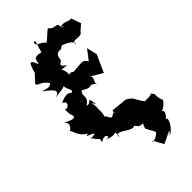

<svg xmlns="http://www.w3.org/2000/svg" viewBox="-284 -818 1097 1097"><g transform="rotate(-45 264.5 -270.0)"><path d="M197 -404C176 -362 152 -376 191 -375C173 -377 170 -414 98 -377C148 -361 86 -321 85 -345C86 -351 81 -333 87 -298C98 -274 98 -250 19 -296C61 -271 31 -239 17 -234C29 -226 29 -177 81 -150C41 -143 83 -146 108 -122C50 -110 62 -138 82 -108C107 -68 110 -94 102 -58C151 -93 165 -40 126 -55C191 -23 209 -58 194 -44C202 9 185 -16 195 -26C220 -42 266 22 298 5L315 25C352 42 348 11 331 60C341 83 357 106 360 114C362 135 289 158 312 139L346 201L420 166C404 206 387 146 409 186C460 151 473 95 450 109C479 84 490 58 457 54C460 68 503 46 519 16C499 -26 519 -40 498 -53C500 -69 500 -46 451 -52C439 -40 420 -81 397 -122C420 -66 412 -119 369 -135L272 -145C268 -99 269 -126 269 -132C249 -130 244 -97 222 -149C204 -151 225 -145 221 -206C221 -226 221 -236 223 -204C225 -242 207 -283 232 -236C219 -319 227 -256 186 -268C239 -301 200 -325 229 -351C299 -305 265 -362 323 -311C293 -321 346 -353 316 -374L389 -331L436 -436L421 -499L375 -439C355 -473 342 -462 269 -458C260 -470 240 -469 242 -456C251 -530 196 -516 272 -511C218 -547 268 -543 268 -562C269 -574 271 -608 313 -600C328 -614 310 -602 333 -612C397 -587 399 -564 391 -559C385 -603 446 -558 462 -593L498 -624L476 -686C470 -670 426 -710 399 -688C443 -681 391 -678 402 -693C401 -732 373 -700 343 -738C320 -722 298 -695 278 -685C267 -710 207 -715 235 -741C246 -730 232 -718 221 -667C155 -681 174 -655 161 -630C138 -690 128 -678 107 -599C129 -630 124 -626 67 -564C73 -539 98 -556 131 -507C109 -489 102 -498 64 -506C128 -461 143 -439 93 -425C129 -433 160 -429 188 -447C152 -444 195 -398 192 -375Z"/></g></svg>

Font: Asimov Aggro
Style: Medium
Weight: 500
Designer: Google
Version: Version 2.000980; 2014